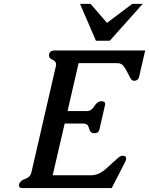

<svg xmlns="http://www.w3.org/2000/svg" viewBox="-20 -954 764 984"><path d="M390.1 -934.1H444.3L528.3 -836.9L657.7 -934.1H711.4L542.5 -745.1H471.7ZM250 -55.7H446.3Q485.4 -55.7 522.5 -88.4Q559.1 -121.1 580.1 -140.6Q596.2 -155.8 607.9 -155.8Q626.5 -155.8 626.5 -142.1Q626.5 -139.2 625.5 -135.7Q624 -128.4 621.1 -123.5L552.7 9.8H94.2Q77.1 9.8 77.1 -3.9Q77.1 -6.8 78.1 -10.3Q82.5 -28.3 108.9 -37.1Q135.3 -45.9 141.1 -71.3L266.1 -613.8Q267.1 -618.7 267.6 -623Q267.6 -640.1 249.5 -647.5Q231 -654.8 231 -669.4Q231 -672.4 231.4 -675.3Q235.8 -695.3 258.8 -695.3H724.1L692.9 -560.1Q688.5 -540 665.5 -540Q653.3 -540 642.6 -564.5Q626.5 -597.7 614.3 -614.3Q603 -630.4 580.6 -630.4Q580.1 -630.4 579.1 -630.4H382.8L326.2 -384.8H425.8Q448.2 -384.8 463.9 -410.2Q479 -435.1 500 -435.1Q500.5 -435.1 501 -435.1Q519 -435.1 519 -421.4Q519 -418.5 518.1 -415L489.7 -291Q485.4 -271 462.9 -271Q441.9 -271 436.5 -295.9Q431.2 -320.8 408.2 -320.8H311.5Z"/></svg>

Font: Caudex
Style: Bold
Weight: 700
Italic angle: -13°
Version: Version 1.04